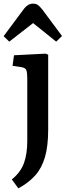

<svg xmlns="http://www.w3.org/2000/svg" viewBox="-36 -807 368 1056"><path d="M65 229 29 180Q78 140 96 89.5Q114 39 114 -32V-376Q114 -409 108.5 -422Q103 -435 79 -438L33 -445L41 -503L215 -512L229 -506V-95Q229 -4 211.5 56.5Q194 117 158 157.5Q122 198 65 229ZM15 -578 -16 -608 97 -760Q118 -787 146 -787Q162 -787 172.5 -779.5Q183 -772 198 -753L305 -609L273 -578L146 -680Z"/></svg>

Font: Literata 12pt Medium
Style: Regular
Weight: 500
Designer: Latin by Veronika Burian and Jose Scaglione. Greek by Irene Vlachou. Cyrillic by Vera Evstafieva.
Foundry: TypeTogether
Version: Version 3.002